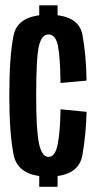

<svg xmlns="http://www.w3.org/2000/svg" viewBox="-20 -699 364 722"><path d="M127.5 -622H196.5V-679H127.5ZM127.5 3.5H196.5V-55H127.5ZM162.5 -35Q276 -35 290 -116.2Q304 -197.5 305.5 -278.5L207.5 -288Q206.5 -206 197.2 -157.5Q188 -109 162.5 -109Q137.5 -109 126.8 -158.5Q116 -208 116 -337.5Q116 -481.5 126.2 -525.5Q136.5 -569.5 162.5 -569.5Q189 -569.5 197.8 -527Q206.5 -484.5 207.5 -387L305.5 -396Q304 -493 290 -568.2Q276 -643.5 162.5 -643.5Q47 -643.5 31 -565.8Q15 -488 15 -337.5Q15 -200.5 31 -117.8Q47 -35 162.5 -35Z"/></svg>

Font: Anybody ExtraCondensed Medium
Style: Regular
Weight: 500
Width: 2
Version: Version 1.113;gftools[0.9.25]